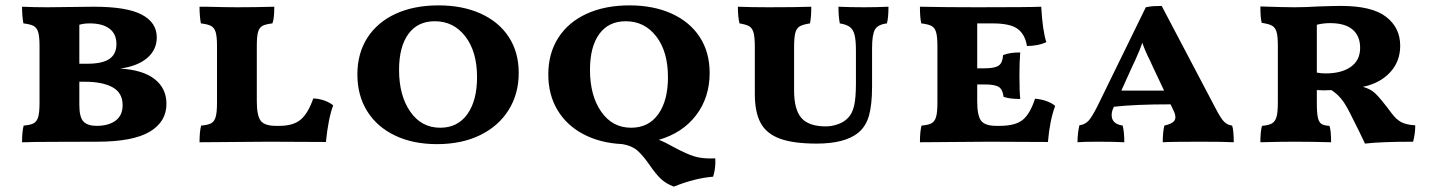

<svg xmlns="http://www.w3.org/2000/svg" viewBox="-20 -527 5320 714"><path d="M599 -141Q599 -74 536.5 -37Q474 0 341 0Q231 0 180.5 0.5Q130 1 101 1Q89 2 62 2Q62 -38 68 -60Q93 -62 105 -68.5Q117 -75 122 -92Q127 -109 127 -145V-356Q127 -391 122 -407.5Q117 -424 105 -430.5Q93 -437 67 -440Q62 -467 62 -502Q106 -500 156 -500L329 -502Q452 -502 507.5 -472.5Q563 -443 563 -388Q563 -342 527.5 -311.5Q492 -281 427 -272Q512 -267 555.5 -232.5Q599 -198 599 -141ZM314 -440Q292 -440 275 -435V-290H305Q361 -290 387 -308Q413 -326 413 -363Q413 -401 387 -420.5Q361 -440 314 -440ZM436 -136Q436 -182 398.5 -202.5Q361 -223 296 -223H275V-137Q275 -91 290.5 -75Q306 -59 339 -59Q384 -59 410 -78.5Q436 -98 436 -136Z M1145 -161Q1168 -160 1188 -152.5Q1208 -145 1219 -135Q1201 -88 1192 1L980 0L722 2Q722 -38 728 -60Q753 -62 765 -68.5Q777 -75 782 -92Q787 -109 787 -145V-356Q787 -391 782 -407.5Q777 -424 765 -430.5Q753 -437 727 -440Q722 -467 722 -502H746Q822 -500 861 -500Q930 -500 1000 -502Q1000 -457 993 -440Q967 -437 955.5 -430.5Q944 -424 939.5 -407.5Q935 -391 935 -356V-150Q935 -97 949.5 -78Q964 -59 1006 -59H1019Q1071 -59 1098.5 -82.5Q1126 -106 1145 -161Z M1309 -250Q1309 -329 1346.5 -387Q1384 -445 1452 -476Q1520 -507 1611 -507Q1700 -507 1767.5 -476.5Q1835 -446 1872 -389.5Q1909 -333 1909 -256Q1909 -178 1871.5 -118Q1834 -58 1765.5 -24.5Q1697 9 1605 9Q1516 9 1449 -23Q1382 -55 1345.5 -113.5Q1309 -172 1309 -250ZM1754 -240Q1754 -335 1710.5 -391.5Q1667 -448 1597 -448Q1533 -448 1498.5 -400.5Q1464 -353 1464 -267Q1464 -172 1505.5 -112Q1547 -52 1617 -52Q1682 -52 1718 -102.5Q1754 -153 1754 -240Z M2632 130Q2562 136 2486 167Q2456 156 2436.5 137Q2417 118 2396 87Q2371 51 2350.5 33Q2330 15 2295 9Q2212 5 2149.5 -28Q2087 -61 2053 -118Q2019 -175 2019 -250Q2019 -329 2056.5 -387Q2094 -445 2162 -476Q2230 -507 2321 -507Q2410 -507 2477.5 -476.5Q2545 -446 2582 -389.5Q2619 -333 2619 -256Q2619 -165 2569 -99Q2519 -33 2430 -7Q2452 1 2491 23Q2532 45 2562 54.5Q2592 64 2640 62Q2642 98 2632 130ZM2327 -52Q2392 -52 2428 -102.5Q2464 -153 2464 -240Q2464 -335 2420.5 -391.5Q2377 -448 2307 -448Q2243 -448 2208.5 -400.5Q2174 -353 2174 -267Q2174 -172 2215.5 -112Q2257 -52 2327 -52Z M2787 -178V-351Q2787 -388 2782.5 -405Q2778 -422 2766.5 -429Q2755 -436 2730 -440Q2724 -464 2724 -502Q2772 -500 2839 -500Q2941 -500 2997 -502Q2997 -463 2992 -440Q2966 -436 2954 -429Q2942 -422 2937.5 -404.5Q2933 -387 2933 -351V-191Q2933 -119 2960.5 -88Q2988 -57 3051 -57Q3073 -57 3096 -65Q3119 -73 3134 -89Q3149 -104 3156 -133Q3163 -162 3163 -216V-339Q3163 -377 3158 -397Q3153 -417 3140.5 -426.5Q3128 -436 3103 -440Q3098 -466 3098 -502Q3144 -500 3193 -500Q3238 -500 3284 -502Q3284 -459 3278 -440Q3245 -436 3234 -417.5Q3223 -399 3223 -348V-206Q3223 -138 3211.5 -97Q3200 -56 3170 -32Q3120 7 3017 7Q2930 7 2880 -11.5Q2830 -30 2808.5 -70Q2787 -110 2787 -178Z M3904 -133Q3884 -81 3877 1L3659 0L3401 2Q3401 -38 3407 -60Q3432 -62 3444 -68.5Q3456 -75 3461 -92Q3466 -109 3466 -145V-356Q3466 -391 3461 -407.5Q3456 -424 3444 -430.5Q3432 -437 3406 -440Q3401 -460 3401 -502Q3497 -500 3614 -500Q3809 -500 3852 -502Q3857 -414 3871 -370Q3840 -356 3799 -356Q3792 -399 3764.5 -419.5Q3737 -440 3671 -440H3614V-273H3642Q3681 -273 3695 -284Q3709 -295 3710 -322Q3734 -332 3774 -332Q3771 -298 3771 -246Q3771 -189 3774 -159Q3733 -159 3712 -167Q3709 -194 3694.5 -203.5Q3680 -213 3642 -213H3614V-150Q3614 -97 3628.5 -78Q3643 -59 3685 -59H3698Q3756 -59 3783.5 -81.5Q3811 -104 3829 -160Q3853 -158 3873 -150.5Q3893 -143 3904 -133Z M4568 2Q4538 0 4442 0Q4333 0 4304 2Q4304 -36 4310 -60Q4331 -65 4341 -72Q4351 -79 4351 -91Q4351 -102 4344 -116L4333 -139Q4200 -139 4122 -130L4121 -127Q4114 -113 4114 -99Q4114 -66 4155 -60Q4161 -36 4161 2Q4123 0 4065 0Q4004 0 3987 2Q3987 -32 3994 -61Q4015 -64 4028 -78Q4041 -92 4062 -134L4241 -500Q4255 -503 4269 -504Q4283 -505 4300 -505L4500 -125Q4520 -86 4532.5 -74Q4545 -62 4562 -60Q4568 -42 4568 2ZM4309 -190 4266 -281 4257 -301Q4238 -338 4228 -368Q4221 -346 4202 -304L4192 -283L4150 -190Z M5243 -61Q5243 -30 5235 0Q5114 0 5056 7Q5042 -24 5000 -107Q4982 -143 4966 -161.5Q4950 -180 4931 -192L4904 -191L4877 -192V-143Q4877 -106 4881 -89Q4885 -72 4894.5 -66Q4904 -60 4924 -59Q4930 -42 4930 2Q4862 0 4793 0Q4739 0 4667 2Q4667 -38 4673 -59Q4698 -61 4710 -68Q4722 -75 4727 -92Q4732 -109 4732 -146V-357Q4732 -393 4727 -409Q4722 -425 4710.5 -431.5Q4699 -438 4672 -442Q4667 -461 4667 -503Q4754 -500 4793 -500Q4836 -500 4882 -503Q4940 -505 4967 -505Q5082 -505 5134.5 -464.5Q5187 -424 5187 -357Q5187 -298 5149 -257.5Q5111 -217 5048 -204Q5076 -197 5095 -179Q5114 -161 5155 -106Q5172 -83 5190.5 -73Q5209 -63 5243 -61ZM5038 -349Q5038 -393 5010 -417Q4982 -441 4926 -441Q4901 -441 4877 -435V-257Q4892 -254 4910 -254Q4969 -254 5003.5 -278.5Q5038 -303 5038 -349Z"/></svg>

Font: Vollkorn SC
Style: Bold
Weight: 700
Designer: Friedrich Althausen
Foundry: Friedrich Althausen
Version: Version 4.015